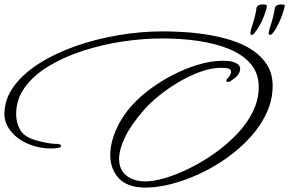

<svg xmlns="http://www.w3.org/2000/svg" viewBox="-25 -799 1309 869"><path d="M634 50Q552 50 513 8Q474 -34 474 -97Q474 -158 507.5 -227Q541 -296 605 -355Q638 -386 684.5 -417Q731 -448 785.5 -473.5Q840 -499 897 -513Q954 -527 1007 -523Q1026 -522 1044 -513Q1062 -504 1062 -487Q1062 -484 1061.5 -481.5Q1061 -479 1060 -476Q1055 -460 1041.5 -449Q1028 -438 1014 -429Q1013 -428 1009 -428Q1004 -428 1000.5 -431Q997 -434 1002 -441L1014 -455Q1021 -467 1021 -474Q1021 -484 1010.5 -488Q1000 -492 974 -492Q932 -492 883 -474.5Q834 -457 785.5 -428.5Q737 -400 695.5 -366.5Q654 -333 627 -302Q566 -232 540 -176.5Q514 -121 514 -80Q514 -31 547 -4.5Q580 22 633 22Q670 22 721.5 7Q773 -8 831 -36.5Q889 -65 944.5 -104Q1000 -143 1046 -190.5Q1092 -238 1119 -292.5Q1146 -347 1146 -405Q1146 -467 1110.5 -509Q1075 -551 1013.5 -576.5Q952 -602 874 -613.5Q796 -625 710 -625Q622 -625 529 -611Q436 -597 350 -569Q264 -541 196 -500Q128 -459 88 -404.5Q48 -350 48 -282Q48 -246 65 -213.5Q82 -181 134 -165Q153 -159 181 -153.5Q209 -148 225 -148Q247 -148 250 -143Q253 -140 251.5 -137Q250 -134 248 -133Q245 -131 236 -129Q229 -128 221 -127.5Q213 -127 205 -127Q189 -127 172.5 -129Q156 -131 140 -135Q73 -153 34 -194Q-5 -235 -5 -282Q-5 -350 37 -407.5Q79 -465 151 -511Q223 -557 315 -589.5Q407 -622 509.5 -639.5Q612 -657 712 -657Q753 -657 805.5 -654Q858 -651 914 -642Q970 -633 1022.5 -616.5Q1075 -600 1117 -572.5Q1159 -545 1184 -505Q1209 -465 1209 -410Q1209 -347 1182 -288.5Q1155 -230 1108.5 -178.5Q1062 -127 1003 -85Q944 -43 879.5 -13Q815 17 751.5 33.5Q688 50 634 50ZM1115 -641Q1108 -641 1108 -650Q1108 -653 1109.5 -658.5Q1111 -664 1112 -669Q1120 -692 1126 -715Q1132 -738 1135 -755Q1134 -779 1166 -779Q1179 -779 1183 -774Q1183 -762 1171 -729.5Q1159 -697 1139 -666Q1133 -657 1126.5 -649Q1120 -641 1115 -641ZM1198 -641Q1191 -641 1191 -650Q1191 -653 1192.5 -658.5Q1194 -664 1195 -669Q1203 -692 1209 -715Q1215 -738 1218 -755Q1217 -779 1249 -779Q1260 -779 1264 -775Q1262 -758 1251 -728Q1240 -698 1222 -666Q1216 -657 1209.5 -649Q1203 -641 1198 -641Z"/></svg>

Font: WindSong Medium
Style: Regular
Weight: 500
Designer: Robert E. Leuschke
Foundry: Robert E. Leuschke
Version: Version 1.010; ttfautohint (v1.8.3)